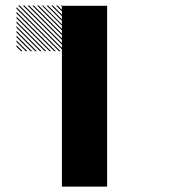

<svg xmlns="http://www.w3.org/2000/svg" viewBox="-20 -688 707 708"><path d="M209.2 -662.5 204.2 -667.5H209.2ZM209.2 -645 186.7 -667.5H192.5L209.2 -650.8ZM209.2 -627.5 169.2 -667.5H175L209.2 -633.3ZM209.2 -610 151.7 -667.5H157.5L209.2 -615.8ZM209.2 -592.5 134.2 -667.5H139.2L209.2 -597.5ZM209.2 -575 116.7 -667.5H122.5L209.2 -580.8ZM209.2 -557.5 99.2 -667.5H105L209.2 -563.3ZM209.2 -540 81.7 -667.5H87.5L209.2 -545.8ZM209.2 -522.5 64.2 -667.5H70L209.2 -528.3ZM209.2 -505 46.7 -667.5H52.5L209.2 -510.8ZM197.5 -499.2 40.8 -655.8V-661.7L203.3 -499.2ZM180 -499.2 40.8 -638.3V-644.2L185.8 -499.2ZM162.5 -499.2 40.8 -620.8V-626.7L168.3 -499.2ZM145 -499.2 40.8 -603.3V-609.2L150.8 -499.2ZM127.5 -499.2 40.8 -585.8V-591.7L133.3 -499.2ZM110 -499.2 40.8 -568.3V-574.2L115.8 -499.2ZM92.5 -499.2 40.8 -550.8V-556.7L98.3 -499.2ZM75 -499.2 40.8 -533.3V-539.2L80.8 -499.2ZM57.5 -499.2 40.8 -515.8V-521.7L63.3 -499.2ZM209.2 -667.5H210L209.2 -668.3ZM208.3 -166.7H375V0H208.3ZM208.3 -333.3H375V0H208.3ZM208.3 -500H375V-166.7H208.3ZM208.3 -666.7H375V-333.3H208.3Z"/></svg>

Font: 0xA000-Pixelated-Mono
Style: Pixelated-Mono
Weight: 400
Version: Version 0.1